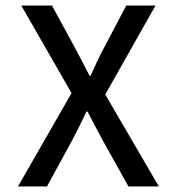

<svg xmlns="http://www.w3.org/2000/svg" viewBox="-20 -675 640 695"><path d="M45 0 239 -338 57 -655H168L253 -499Q265 -477 277 -453.5Q289 -430 304 -401H308Q321 -430 332 -453.5Q343 -477 355 -499L437 -655H543L361 -333L555 0H445L353 -165Q340 -190 326 -215.5Q312 -241 297 -271H293Q279 -241 266 -215.5Q253 -190 240 -165L150 0Z"/></svg>

Font: Source Code Pro ExtraLight Medium
Style: Regular
Weight: 500
Monospace: yes
Version: Version 1.018;hotconv 1.0.116;makeotfexe 2.5.65601